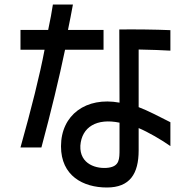

<svg xmlns="http://www.w3.org/2000/svg" viewBox="-20 -767 843 853"><path d="M71 -546H178C157 -434 119 -283 71 -112H164C207 -272 243 -421 269 -546H440V-634H282C289 -669 298 -712 304 -747H215C211 -719 203 -676 194 -634H71ZM251 -117C251 14 349 66 455 66C557 66 596 5 596 -99V-198C637 -181 699 -145 737 -118V-224C696 -245 634 -277 596 -291V-547C647 -546 710 -544 737 -542V-633C672 -636 569 -637 510 -636L511 -311C363 -338 251 -257 251 -117ZM337 -120C343 -203 410 -243 511 -222V-105C511 -60 511 -29 462 -22C411 -15 333 -36 337 -120Z"/></svg>

Font: コーポレート・ロゴ ver3 Medium
Style: Regular
Weight: 500
Designer: [KANA_main] LOGOTYPE.JP [Source Han Sans] Ryoko NISHIZUKA 西塚涼子 (kana, bopomofo & ideographs); Paul D. Hunt (Latin, Greek
Version: Version 12.001;FEAKit 1.0